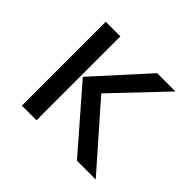

<svg xmlns="http://www.w3.org/2000/svg" viewBox="-127 -690 853 853"><g transform="rotate(45 300.0 -263.5)"><path d="M97 0V-527H189V0ZM198 -282 420 -527H535L308 -288L561 0H443Z"/></g></svg>

Font: Wlorlttqgufhjawjgtejqphaquk
Style: Regular
Weight: 400
Monospace: yes
Designer: Carrois Corporate & Edenspiekermann
Foundry: Carrois Corporate GbR & Edenspiekermann AG
Version: Version 2.001